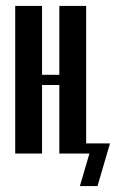

<svg xmlns="http://www.w3.org/2000/svg" viewBox="-20 -515 389 644"><path d="M121 -495V-264H179V-495H269V0H179V-230H121V0H31V-495ZM248 109 280 0H267V-34H349L307 109Z"/></svg>

Font: Moniqa ExtBd Cond Paragraph
Style: Regular
Weight: 800
Width: 3
Designer: Rajesh Rajput
Foundry: Rajesh Rajput
Version: Version 1.000